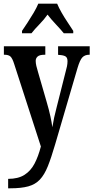

<svg xmlns="http://www.w3.org/2000/svg" viewBox="-20 -786 505 1038"><path d="M24 181Q78 181 112 159.5Q146 138 166.5 99Q187 60 201 6L57 -439Q47 -471 36.5 -480.5Q26 -490 5 -490H1V-536H225V-490H221Q194 -490 183.5 -480.5Q173 -471 173 -457Q173 -445 176.5 -429.5Q180 -414 186 -395L232 -236Q245 -192 252.5 -157Q260 -122 263 -98Q271 -149 286 -205L335 -399Q339 -412 342 -427Q345 -442 345 -455Q345 -475 333.5 -481.5Q322 -488 298 -489L294 -490V-536H465V-490H462Q439 -490 425.5 -476Q412 -462 399 -418L278 -5Q257 67 238.5 113Q220 159 195.5 185Q171 211 133 221.5Q95 232 36 232H24ZM99 -619Q112 -638 129 -664Q146 -690 162 -717Q178 -744 187 -766H289Q298 -744 313.5 -717Q329 -690 346.5 -664Q364 -638 376 -619V-606H325Q309 -626 282.5 -654Q256 -682 237 -707Q219 -681 193.5 -655Q168 -629 150 -606H99Z"/></svg>

Font: Noto Serif Devanagari ExtraCondensed SemiBold
Style: Regular
Weight: 600
Width: 2
Designer: Universal Thirst, Indian Type Foundry and the Monotype Design Team
Foundry: Monotype Imaging Inc.
Version: Version 2.004; ttfautohint (v1.8.4.7-5d5b)